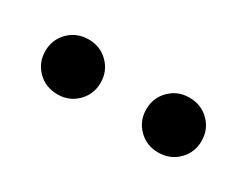

<svg xmlns="http://www.w3.org/2000/svg" viewBox="-30 -884 445 346"><g transform="rotate(30 192.5 -711.0)"><path d="M145 -711Q145 -687 128.5 -670.5Q112 -654 88 -654Q63 -654 46.5 -670.5Q30 -687 30 -711Q30 -735 46.5 -751.5Q63 -768 88 -768Q112 -768 128.5 -751.5Q145 -735 145 -711ZM355 -711Q355 -687 338.5 -670.5Q322 -654 297 -654Q273 -654 256.5 -670.5Q240 -687 240 -711Q240 -735 256.5 -751.5Q273 -768 297 -768Q322 -768 338.5 -751.5Q355 -735 355 -711Z"/></g></svg>

Font: Wolseley Sans
Style: Regular
Weight: 400
Designer: Carrois Corporate & Edenspiekermann AG
Foundry: Carrois Corporate GbR & Edenspiekermann AG
Version: Version 4.202